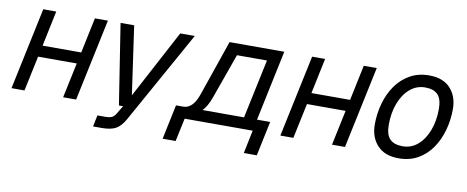

<svg xmlns="http://www.w3.org/2000/svg" viewBox="-62 -808 2976 1223"><g transform="rotate(10 1426.5 -196.0)"><path d="M24 0 136 -530H220L172 -301H422L470 -530H554L442 0H358L406 -227H156L108 0Z M578 150 593 76H644Q671 76 686 69Q701 62 714 40L744 -10H717L636 -530H724L787 -88L1022 -530H1116L783 68Q757 114 725 132Q693 150 633 150Z M1028 150 1064 -22 1075 -74H1122Q1184 -74 1217 -170L1341 -530H1695L1599 -74H1684L1637 150H1553L1584 0H1144L1112 150ZM1297 -162Q1277 -106 1247 -74H1515L1596 -456H1402Z M1763 0 1875 -530H1959L1911 -301H2161L2209 -530H2293L2181 0H2097L2145 -227H1895L1847 0Z M2529 12Q2439 12 2391 -40Q2343 -92 2343 -174Q2343 -245 2361.5 -311Q2380 -377 2416.5 -429Q2453 -481 2507 -511.5Q2561 -542 2631 -542Q2721 -542 2768.5 -490.5Q2816 -439 2816 -356Q2816 -285 2797.5 -219Q2779 -153 2743 -101Q2707 -49 2653.5 -18.5Q2600 12 2529 12ZM2541 -68Q2597 -68 2639 -104.5Q2681 -141 2704.5 -203Q2728 -265 2728 -342Q2728 -405 2701.5 -433.5Q2675 -462 2619 -462Q2563 -462 2520.5 -425.5Q2478 -389 2454.5 -327Q2431 -265 2431 -188Q2431 -124 2458.5 -96Q2486 -68 2541 -68Z"/></g></svg>

Font: Geist Regular
Style: Italic
Weight: 400
Italic angle: -12°
Designer: Basement.studio, Andrés Briganti, Mateo Zaragoza
Foundry: Basement.studio, Vercel, Andrés Briganti, Guido Ferreyra, Mateo Zaragoza
Version: Version 1.500; ttfautohint (v1.8.4.7-5d5b)